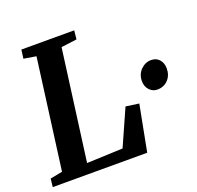

<svg xmlns="http://www.w3.org/2000/svg" viewBox="-130 -881 1045 1019"><g transform="rotate(-20 392.5 -371.5)"><path d="M-0.7 0 4.4 -46.5 73.3 -59.9 155.7 -682.2 85.9 -693.6 92.3 -743H390.8L385.7 -693.6L297.3 -682.2L214.2 -57.8L417.5 -66L508.5 -270.3L582.7 -259.9L532.7 0ZM636.1 -367.2Q636.4 -405.5 661.6 -430.4Q686.8 -455.3 719.4 -455.3Q749.3 -455.3 766.3 -435.2Q783.3 -415.1 783.3 -385.9Q783.3 -346.6 759.5 -321.5Q735.8 -296.4 698.5 -296.4Q672.7 -296.4 654.2 -316.4Q635.7 -336.4 636.1 -367.2Z"/></g></svg>

Font: Merriweather 7pt Light
Style: Italic
Weight: 300
Italic angle: -7.8°
Designer: Eben Sorkin
Foundry: Eben Sorkin
Version: Version 2.200;gftools[0.9.31]